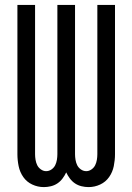

<svg xmlns="http://www.w3.org/2000/svg" viewBox="-20 -755 540 783"><path d="M341 8Q327 8 312.5 4.5Q298 1 286 -7Q274 -15 265 -27Q256 -39 250 -52Q244 -39 235 -27Q226 -15 214 -7Q202 1 187.5 4.5Q173 8 159 8Q134 8 111.5 -2.5Q89 -13 75 -33Q61 -53 56 -77.5Q51 -102 51 -126V-735H123V-126Q123 -115 125 -103Q127 -91 132 -81Q137 -71 147 -64Q157 -57 168 -57Q180 -57 190 -64Q200 -71 205 -81Q210 -91 212 -103Q214 -115 214 -126V-735H286V-126Q286 -115 288 -103Q290 -91 295 -81Q300 -71 310 -64Q320 -57 332 -57Q343 -57 353 -64Q363 -71 368 -81Q373 -91 375 -103Q377 -115 377 -126V-735H449V-126Q449 -102 444 -77.5Q439 -53 425 -33Q411 -13 388.5 -2.5Q366 8 341 8Z"/></svg>

Font: HulyMono
Style: Regular
Weight: 400
Monospace: yes
Designer: Belleve Invis
Foundry: Belleve Invis
Version: Version 33.2.5; ttfautohint (v1.8.4)